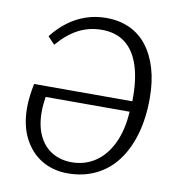

<svg xmlns="http://www.w3.org/2000/svg" viewBox="-82 -789 806 876"><g transform="rotate(10 321.5 -351.5)"><path d="M289 13Q220 13 167.5 -19Q115 -51 85 -110Q55 -169 55 -251Q55 -274 58.5 -304.5Q62 -335 68 -362H523Q525 -458 504 -524.5Q483 -591 439.5 -625Q396 -659 331 -659Q271 -659 221.5 -633Q172 -607 127 -554L95 -588Q125 -627 163 -656Q201 -685 246 -700.5Q291 -716 341 -716Q401 -716 449 -694Q497 -672 530 -629.5Q563 -587 581 -526.5Q599 -466 599 -389Q599 -295 577 -220.5Q555 -146 515 -94Q475 -42 417.5 -14.5Q360 13 289 13ZM299 -40Q359 -40 407 -72Q455 -104 484.5 -165.5Q514 -227 519 -313H130Q127 -292 125.5 -276Q124 -260 124 -243Q124 -179 145.5 -133.5Q167 -88 206.5 -64Q246 -40 299 -40Z"/></g></svg>

Font: Literata Light
Style: Italic
Weight: 300
Italic angle: -2°
Designer: Latin by Veronika Burian and Jose Scaglione. Greek by Irene Vlachou. Cyrillic by Vera Evstafieva
Foundry: TypeTogether
Version: Version 3.103;gftools[0.9.29]